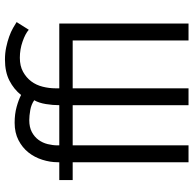

<svg xmlns="http://www.w3.org/2000/svg" viewBox="-23 -757 780 774"><g transform="rotate(-90 367.0 -370.0)"><path d="M100 -467H28V-521H100V-527Q100 -558 110 -589.5Q120 -621 139.5 -645.5Q159 -670 189 -685.5Q219 -701 259 -701Q294 -701 323 -693Q352 -685 371 -675Q394 -704 429 -722Q464 -740 514 -740Q540 -740 563.5 -735Q587 -730 606.5 -723Q626 -716 641 -707.5Q656 -699 665 -693L634 -644Q618 -658 586.5 -669Q555 -680 521 -680Q488 -680 464.5 -667Q441 -654 426 -634Q411 -614 404.5 -588Q398 -562 398 -537V-521H659V0H591V-467H398V0H330V-467H168V0H100ZM330 -521Q330 -547 334.5 -575Q339 -603 350 -622Q333 -634 310 -638Q287 -642 270 -642Q241 -642 221.5 -631.5Q202 -621 190 -604.5Q178 -588 173 -567.5Q168 -547 168 -528V-521Z"/></g></svg>

Font: Boldmen
Style: Regular
Weight: 400
Designer: Matt McInerney, Pablo Impallari, Rodrigo Fuenzalida
Foundry: LIVING CONCEPT
Version: Version 1.000